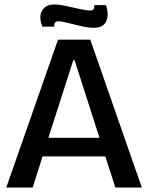

<svg xmlns="http://www.w3.org/2000/svg" viewBox="-20 -837 661 857"><path d="M8 0 239 -660H383L613 0H495L450 -139H170L126 0ZM307 -568 196 -222H424L313 -568ZM399 -713Q376 -713 344 -720Q312 -727 283.5 -734.5Q255 -742 241 -742Q229 -742 225 -735Q221 -728 223 -718H169Q152 -761 167.5 -789Q183 -817 223 -817Q244 -817 276 -810Q308 -803 337.5 -796.5Q367 -790 381 -790Q405 -790 400 -814H453Q467 -773 454.5 -743Q442 -713 399 -713Z"/></svg>

Font: Bricolage Grotesque 48pt Medium
Style: Regular
Weight: 500
Designer: Mathieu Triay
Foundry: Atelier Triay
Version: Version 1.000; ttfautohint (v1.8.4.7-5d5b);gftools[0.9.32]